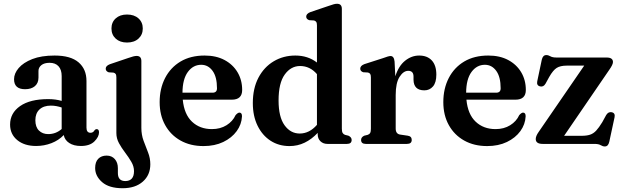

<svg xmlns="http://www.w3.org/2000/svg" viewBox="-20 -763 3297 1018"><path d="M33.5 -102.5Q33.5 -163.5 86.5 -200.5Q139.5 -237.5 235.5 -237.5Q275 -237.5 307 -228V-359.5Q307 -393.5 290.2 -411.8Q273.5 -430 243 -430Q214.5 -430 199.2 -417.5Q184 -405 184 -387V-351.5Q184 -322.5 165 -306.2Q146 -290 113 -290Q54.5 -290 54.5 -343Q54.5 -373.5 79 -402.2Q103.5 -431 151.2 -449.8Q199 -468.5 269.5 -468.5Q354.5 -468.5 396.5 -432.5Q438.5 -396.5 438.5 -333.5V-86Q438.5 -59 460 -59Q474 -59 481.5 -72.5Q486.5 -78.5 492 -78.5Q505 -78.5 505 -61.5Q505 -37.5 480.5 -13.2Q456 11 409 11Q371 11 347 -4.8Q323 -20.5 318 -47Q291.5 -19 252.8 -4Q214 11 171.5 11Q109.5 11 71.5 -20.2Q33.5 -51.5 33.5 -102.5ZM167.5 -125.5Q167.5 -89.5 186.5 -70.8Q205.5 -52 236 -52Q276 -52 307 -79V-193Q294 -197.5 279.8 -200.2Q265.5 -203 249.5 -203Q211 -203 189.2 -182.5Q167.5 -162 167.5 -125.5Z M653.5 -537.5Q616 -537.5 593.5 -558.2Q571 -579 571 -612Q571 -645 593.5 -665.5Q616 -686 653.5 -686Q691.5 -686 714.2 -665.5Q737 -645 737 -612Q737 -579 714.2 -558.2Q691.5 -537.5 653.5 -537.5ZM729.5 -85Q729.5 -48.5 741.2 -16.8Q753 15 765 45.2Q777 75.5 777 108Q777 165 737.2 200Q697.5 235 630 235Q558.5 235 521.5 202.8Q484.5 170.5 484.5 128Q484.5 95.5 501 78.8Q517.5 62 545.5 62Q572.5 62 588.8 80.5Q605 99 605 128.5V154.5Q605 197 644.5 197Q690.5 196.5 690.5 144.5Q690.5 119 676.2 94.8Q662 70.5 643.5 46.2Q625 22 611 -3.5Q597 -29 597 -57.5V-352.5Q597 -365.5 593.2 -370.8Q589.5 -376 581.5 -378L556.5 -379.5Q540.5 -385 540.5 -399Q540.5 -414 562.5 -422.5L660 -455.5Q690.5 -466.5 704 -466.5Q729.5 -466.5 729.5 -439.5Z M1264 -286Q1264 -234.5 1209 -234.5H949Q956.5 -157 998 -117.8Q1039.5 -78.5 1103.5 -78.5Q1148 -78.5 1181 -99Q1214 -119.5 1229 -152.5Q1241 -166 1249.5 -166Q1263.5 -165.5 1263 -146Q1261 -103.5 1235 -67.8Q1209 -32 1163.8 -10.2Q1118.5 11.5 1059 11.5Q989.5 11.5 937.2 -17.8Q885 -47 855.8 -99.5Q826.5 -152 826.5 -221.5Q826.5 -293 855.2 -349Q884 -405 937.2 -436.8Q990.5 -468.5 1065 -468.5Q1126 -468.5 1170.5 -444.8Q1215 -421 1239.5 -379.8Q1264 -338.5 1264 -286ZM1047 -419.5Q1004 -419.5 976 -381.5Q948 -343.5 947.5 -271.5H1106.5Q1130.5 -271.5 1130.5 -294.5Q1130.5 -355.5 1107 -387.5Q1083.5 -419.5 1047 -419.5Z M1320.5 -216.5Q1320.5 -294.5 1350.2 -351Q1380 -407.5 1431.2 -438Q1482.5 -468.5 1546 -468.5Q1612.5 -468.5 1660.5 -431.5V-629Q1660.5 -641.5 1656.5 -647Q1652.5 -652.5 1645 -654.5L1619.5 -656Q1603.5 -661.5 1603.5 -675Q1603.5 -690.5 1626 -699L1723.5 -732Q1739 -737.5 1748.8 -740.2Q1758.5 -743 1767 -743Q1792.5 -743 1792.5 -716V-81Q1792.5 -65 1796.8 -58Q1801 -51 1809.5 -48L1827.5 -43.5Q1844.5 -35.5 1844.5 -21Q1844.5 0 1819.5 0H1716Q1693.5 0 1679 -14Q1664.5 -28 1664.5 -50.5V-58.5Q1632.5 -24.5 1595.2 -6.5Q1558 11.5 1515 11.5Q1458 11.5 1414.2 -17Q1370.5 -45.5 1345.5 -96.8Q1320.5 -148 1320.5 -216.5ZM1457 -230.5Q1457 -142.5 1488.8 -98.8Q1520.5 -55 1569 -55Q1620.5 -55 1660.5 -101V-370Q1623.5 -413 1571 -413Q1522.5 -413 1489.8 -368Q1457 -323 1457 -230.5Z M2072 -437 2076 -358.5Q2093.5 -413.5 2127.8 -441Q2162 -468.5 2202.5 -468.5Q2245.5 -468.5 2269.5 -442.5Q2293.5 -416.5 2293.5 -367.5Q2293.5 -325.5 2275.8 -304.8Q2258 -284 2230 -284Q2173.5 -284 2172.5 -340V-357Q2172.5 -387.5 2144.5 -387.5Q2119 -387.5 2098.5 -355.5Q2078 -323.5 2078 -259V-81.5Q2078 -53 2101.5 -49.5L2142 -43.5Q2163 -40.5 2163 -21Q2163 0 2137.5 0H1919.5Q1894.5 0 1894.5 -21Q1894.5 -35.5 1911 -43.5L1929.5 -48Q1938.5 -51 1942.5 -58Q1946.5 -65 1946.5 -80.5V-352.5Q1946.5 -365.5 1942.8 -371Q1939 -376.5 1931 -378.5L1905.5 -380Q1890 -385.5 1890 -399Q1890 -414.5 1912 -423L2010 -454.5Q2040.5 -466 2050.5 -466Q2069 -466 2072 -437Z M2768 -286Q2768 -234.5 2713 -234.5H2453Q2460.5 -157 2502 -117.8Q2543.5 -78.5 2607.5 -78.5Q2652 -78.5 2685 -99Q2718 -119.5 2733 -152.5Q2745 -166 2753.5 -166Q2767.5 -165.5 2767 -146Q2765 -103.5 2739 -67.8Q2713 -32 2667.8 -10.2Q2622.5 11.5 2563 11.5Q2493.5 11.5 2441.2 -17.8Q2389 -47 2359.8 -99.5Q2330.5 -152 2330.5 -221.5Q2330.5 -293 2359.2 -349Q2388 -405 2441.2 -436.8Q2494.5 -468.5 2569 -468.5Q2630 -468.5 2674.5 -444.8Q2719 -421 2743.5 -379.8Q2768 -338.5 2768 -286ZM2551 -419.5Q2508 -419.5 2480 -381.5Q2452 -343.5 2451.5 -271.5H2610.5Q2634.5 -271.5 2634.5 -294.5Q2634.5 -355.5 2611 -387.5Q2587.5 -419.5 2551 -419.5Z M3210.5 -393 2971 -43H3064.5Q3090.5 -43 3108.2 -48.8Q3126 -54.5 3140.8 -70.2Q3155.5 -86 3173.5 -115.5L3194 -153Q3205.5 -171.5 3223 -168Q3243 -164 3238.5 -141.5L3210.5 -11.5Q3205 13.5 3187 13.5Q3176 13.5 3165 6.8Q3154 0 3131.5 0H2857.5Q2820.5 0 2820.5 -26Q2820.5 -41.5 2836 -63.5L3077.5 -415H2984Q2951 -415 2931.8 -403Q2912.5 -391 2892 -355L2872.5 -319.5Q2861.5 -300.5 2843.5 -305Q2824 -309.5 2828.5 -332L2852.5 -446Q2858 -471 2876.5 -471Q2887.5 -471 2898.2 -464.5Q2909 -458 2931 -458H3196.5Q3230 -458 3230 -434Q3230 -420.5 3210.5 -393Z"/></svg>

Font: Fraunces 72pt Soft SemiBold
Style: Regular
Weight: 600
Version: Version 1.000;[b76b70a41]